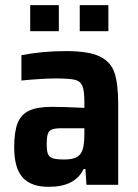

<svg xmlns="http://www.w3.org/2000/svg" viewBox="-20 -716 536 744"><path d="M35 -145Q35 -205 48 -238.5Q61 -272 92.5 -287Q124 -302 181 -302Q225 -302 307 -298V-320Q307 -365 299 -383.5Q291 -402 269.5 -407Q248 -412 195 -412Q168 -412 130 -409.5Q92 -407 63 -404V-502Q143 -518 236 -518Q323 -518 366 -497.5Q409 -477 423.5 -434.5Q438 -392 438 -312V0H315L311 -61H304Q271 8 169 8Q100 8 67.5 -28.5Q35 -65 35 -145ZM294 -123Q307 -142 307 -198V-219H218Q193 -219 181.5 -214.5Q170 -210 165.5 -197.5Q161 -185 161 -157Q161 -131 166 -119Q171 -107 185 -102.5Q199 -98 229 -98Q254 -98 269.5 -103.5Q285 -109 294 -123ZM97 -595V-696H208V-595ZM289 -595V-696H400V-595Z"/></svg>

Font: Saira Semi Condensed SemiBold
Style: Regular
Weight: 600
Width: 4
Designer: Hector Gatti with collaboration of the Omnibus-Type team
Foundry: Omnibus-Type
Version: Version 1.001; ttfautohint (v1.8)